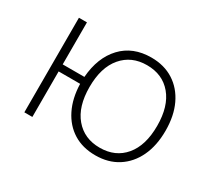

<svg xmlns="http://www.w3.org/2000/svg" viewBox="-104 -668 934 851"><g transform="rotate(30 363.5 -242.0)"><path d="M455 8Q390 8 342.5 -21.5Q295 -51 268 -105.5Q241 -160 239 -233H129V0H88V-484H129V-269H240Q248 -372 304.5 -432Q361 -492 455 -492Q521 -492 569.5 -461Q618 -430 644.5 -374Q671 -318 671 -242Q671 -166 644.5 -110Q618 -54 569.5 -23Q521 8 455 8ZM455 -31Q535 -31 581.5 -86.5Q628 -142 628 -242Q628 -342 581.5 -397.5Q535 -453 455 -453Q376 -453 329 -397.5Q282 -342 282 -242Q282 -142 329 -86.5Q376 -31 455 -31Z"/></g></svg>

Font: Nunito Sans 12pt ExtraLight
Style: Regular
Weight: 200
Designer: Vernon Adams
Foundry: Vernon Adams
Version: Version 3.101;gftools[0.9.27]